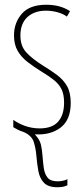

<svg xmlns="http://www.w3.org/2000/svg" viewBox="-20 -557 352 809"><path d="M222 232Q183 232 165 213Q147 194 141.5 163Q136 132 133 97Q131 70 122.5 42Q114 14 79 -1Q66 -5 55 -10.5Q44 -16 36 -21V-52Q58 -36 87 -26Q116 -16 147 -16Q200 -16 225 -44.5Q250 -73 250 -124Q250 -160 239 -181.5Q228 -203 207.5 -219.5Q187 -236 157 -254Q123 -275 96.5 -295.5Q70 -316 54.5 -342.5Q39 -369 39 -408Q39 -461 72 -499Q105 -537 175 -537Q234 -537 275 -510L262 -487Q246 -499 222 -505.5Q198 -512 174 -512Q125 -512 95.5 -485Q66 -458 66 -407Q66 -363 91 -336Q116 -309 162 -280Q195 -260 221 -240.5Q247 -221 262.5 -194Q278 -167 278 -123Q278 -52 235.5 -19.5Q193 13 127 9Q147 31 152 51Q157 71 159 98Q161 126 164.5 151Q168 176 180.5 191.5Q193 207 223 207Q234 207 245.5 204.5Q257 202 264 198V224Q260 226 249.5 229Q239 232 222 232Z"/></svg>

Font: Noto Sans ExtraCondensed Thin
Style: Regular
Weight: 100
Width: 2
Designer: Monotype Design Team
Foundry: Monotype Imaging Inc.
Version: Version 2.013; ttfautohint (v1.8.4.7-5d5b)